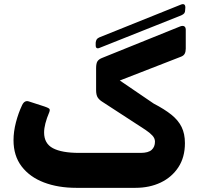

<svg xmlns="http://www.w3.org/2000/svg" viewBox="-20 -897 945 923"><path d="M459 -667Q450 -663 445 -666Q440 -669 440 -679V-692Q441 -701 444.5 -707Q448 -713 457 -717L850 -875Q860 -879 865.5 -875.5Q871 -872 871 -861L870 -848Q870 -839 866 -833.5Q862 -828 851 -823ZM347 6Q259 6 191 -20Q123 -46 84 -97Q45 -148 45 -223Q45 -264 56.5 -308.5Q68 -353 86 -391Q98 -417 120 -409L194 -385Q209 -380 215.5 -375.5Q222 -371 217 -358Q192 -299 192 -260Q192 -207 234.5 -184.5Q277 -162 361 -162H656Q693 -162 709 -176.5Q725 -191 725 -216Q725 -232 712.5 -245.5Q700 -259 679 -273L473 -407Q458 -416 450 -428Q442 -440 442 -464V-569Q442 -593 449 -603Q456 -613 472 -619L846 -770Q859 -775 866.5 -770Q874 -765 873 -749V-663Q873 -649 868 -639Q863 -629 849 -624L556 -510L719 -399Q771 -372 804 -345.5Q837 -319 853 -286.5Q869 -254 869 -209Q869 -141 837.5 -93Q806 -45 752.5 -19.5Q699 6 631 6Z"/></svg>

Font: Rubik
Style: Bold Italic
Weight: 700
Italic angle: -12°
Designer: Hubert and Fischer
Foundry: Hubert and Fischer
Version: Version 2.300;gftools[0.9.30]